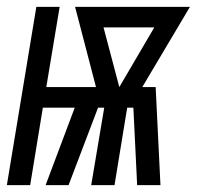

<svg xmlns="http://www.w3.org/2000/svg" viewBox="-44 -540 574 560"><path d="M-24 0 62 -520H130L91 -286H236L175 -520H510L371 -286H410L424 0H356L345 -226H327L290 0H222L260 -226H242L156 0H89L174 -226H81L44 0ZM304 -286 406 -460H258Z"/></svg>

Font: Iosevka SS04 Oblique
Style: Regular
Weight: 400
Italic angle: -9°
Monospace: yes
Designer: Belleve Invis
Foundry: Belleve Invis
Version: Version 19.0.0; ttfautohint (v1.8.4)